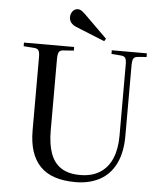

<svg xmlns="http://www.w3.org/2000/svg" viewBox="-61 -985 896 1052"><g transform="rotate(5 386.5 -458.5)"><path d="M393 14Q328 14 279.5 -2Q231 -18 199 -51Q167 -84 151 -133Q135 -182 135 -249V-652Q135 -677 128.5 -687.5Q122 -698 102 -699L46 -703V-723H322V-703L264 -699Q247 -698 240.5 -687.5Q234 -677 234 -648V-256Q234 -181 252.5 -130Q271 -79 311 -53Q351 -27 415 -27Q480 -27 524 -55Q568 -83 590 -135Q612 -187 612 -260V-652Q612 -678 605.5 -688Q599 -698 579 -699L529 -703V-723H722V-703L675 -699Q656 -698 650 -687Q644 -676 644 -648V-262Q644 -171 613.5 -109Q583 -47 526 -16.5Q469 14 393 14ZM483 -769 325 -833Q305 -841 295 -854Q285 -867 285 -885Q285 -902 296 -916.5Q307 -931 326 -931Q335 -931 343.5 -925.5Q352 -920 365 -908L492 -783Z"/></g></svg>

Font: Literata 60pt
Style: Regular
Weight: 400
Designer: Latin by Veronika Burian and Jose Scaglione. Greek by Irene Vlachou. Cyrillic by Vera Evstafieva.
Foundry: TypeTogether
Version: Version 3.002